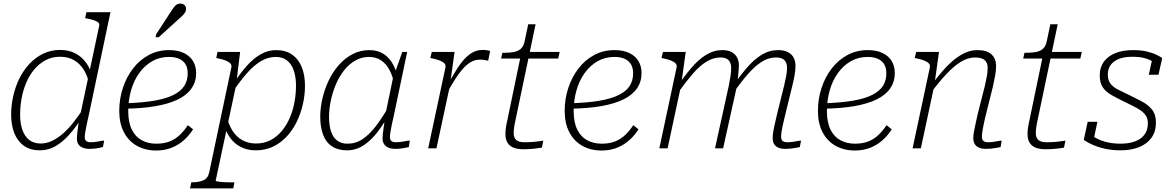

<svg xmlns="http://www.w3.org/2000/svg" viewBox="-20 -826 6523 1069"><path d="M203 11Q149 11 113.5 -14Q78 -39 60 -84Q42 -129 42 -188Q42 -239 53.5 -290.5Q65 -342 87.5 -388Q110 -434 143.5 -470Q177 -506 220 -527Q263 -548 316 -548Q362 -548 399 -529Q436 -510 461 -474.5Q486 -439 497 -388L477 -356Q468 -403 446.5 -437.5Q425 -472 392 -491Q359 -510 315 -510Q269 -510 233 -490.5Q197 -471 170 -438.5Q143 -406 125.5 -364Q108 -322 100 -277Q92 -232 92 -188Q92 -139 104.5 -103Q117 -67 142.5 -47Q168 -27 205 -27Q239 -27 269.5 -41.5Q300 -56 329 -81Q358 -106 385.5 -140.5Q413 -175 439 -214L441 -178Q405 -121 367.5 -78.5Q330 -36 289.5 -12.5Q249 11 203 11ZM479 3Q448 3 428 -10.5Q408 -24 408 -55Q408 -65 410 -82Q412 -99 414.5 -119.5Q417 -140 420 -161L423 -168L532 -681Q535 -693 528 -700Q521 -707 505 -712.5Q489 -718 464 -723L454 -725L461 -758H595L476 -193Q468 -157 462.5 -131.5Q457 -106 454.5 -89Q452 -72 452 -63Q452 -47 460.5 -40.5Q469 -34 485 -34Q508 -34 527.5 -38.5Q547 -43 560 -43L553 -7Q544 -5 531.5 -2.5Q519 0 506 1.5Q493 3 479 3Z M850 12Q789 12 742.5 -14Q696 -40 670 -89.5Q644 -139 644 -209Q644 -275 664 -336Q684 -397 720.5 -444.5Q757 -492 808 -519.5Q859 -547 921 -547Q971 -547 1004.5 -530.5Q1038 -514 1055 -485.5Q1072 -457 1072 -419Q1072 -371 1046.5 -334Q1021 -297 971 -272.5Q921 -248 846.5 -235Q772 -222 674 -221L678 -251Q773 -254 839.5 -265.5Q906 -277 947 -298Q988 -319 1006.5 -348.5Q1025 -378 1025 -418Q1025 -448 1013 -468Q1001 -488 978 -498.5Q955 -509 921 -509Q869 -509 827 -485Q785 -461 755 -419Q725 -377 709.5 -322.5Q694 -268 694 -207Q694 -145 714 -104.5Q734 -64 769.5 -45Q805 -26 850 -26Q895 -26 927 -39.5Q959 -53 982.5 -76Q1006 -99 1026 -129L1055 -106Q1035 -74 1005.5 -47Q976 -20 937 -4Q898 12 850 12ZM930 -759Q940 -774 947.5 -784.5Q955 -795 963.5 -800.5Q972 -806 984 -806Q999 -806 1007.5 -797.5Q1016 -789 1016 -777Q1016 -766 1010.5 -756.5Q1005 -747 995 -738Q985 -729 973 -718L864 -619H846L850 -636Z M1038 223 1045 189H1048Q1087 189 1112.5 178Q1138 167 1145 133L1268 -450Q1271 -464 1262.5 -473Q1254 -482 1236.5 -489Q1219 -496 1194 -501L1184 -503L1191 -537H1317L1298 -382L1300 -378L1181 179Q1180 182 1187 183.5Q1194 185 1205.5 186.5Q1217 188 1231 188.5Q1245 189 1260 189H1285L1279 223ZM1223 -149 1243 -180Q1252 -134 1273.5 -99.5Q1295 -65 1328.5 -46Q1362 -27 1405 -27Q1451 -27 1487 -46Q1523 -65 1550 -98Q1577 -131 1594.5 -172.5Q1612 -214 1620 -259.5Q1628 -305 1628 -349Q1628 -398 1615.5 -434Q1603 -470 1578 -489.5Q1553 -509 1515 -509Q1471 -509 1431 -484.5Q1391 -460 1354 -417.5Q1317 -375 1281 -322L1279 -359Q1316 -416 1353 -458Q1390 -500 1431 -523.5Q1472 -547 1517 -547Q1571 -547 1606.5 -522Q1642 -497 1660 -452.5Q1678 -408 1678 -349Q1678 -298 1666.5 -246.5Q1655 -195 1632.5 -148.5Q1610 -102 1576.5 -66Q1543 -30 1500 -9.5Q1457 11 1404 11Q1358 11 1321 -7.5Q1284 -26 1259 -62Q1234 -98 1223 -149Z M2198 -377 2178 -347Q2168 -399 2149.5 -434.5Q2131 -470 2102.5 -489.5Q2074 -509 2034 -509Q1992 -509 1956.5 -488Q1921 -467 1894 -432Q1867 -397 1849 -353.5Q1831 -310 1821.5 -264Q1812 -218 1812 -176Q1812 -128 1823 -94.5Q1834 -61 1857 -43.5Q1880 -26 1914 -26Q1961 -26 1999 -51.5Q2037 -77 2072.5 -123.5Q2108 -170 2145 -234L2152 -203Q2120 -140 2082.5 -91.5Q2045 -43 2003 -16Q1961 11 1912 11Q1862 11 1828.5 -11Q1795 -33 1779 -75.5Q1763 -118 1763 -176Q1763 -225 1775 -277Q1787 -329 1810 -377.5Q1833 -426 1866.5 -464Q1900 -502 1943 -524.5Q1986 -547 2036 -547Q2083 -547 2116 -525.5Q2149 -504 2169.5 -465.5Q2190 -427 2198 -377ZM2247 -537 2175 -193Q2167 -158 2161.5 -132Q2156 -106 2153.5 -89Q2151 -72 2151 -63Q2151 -47 2159.5 -40.5Q2168 -34 2184 -34Q2208 -34 2228 -38.5Q2248 -43 2262 -43L2256 -7Q2246 -5 2234 -2.5Q2222 0 2208.5 1.5Q2195 3 2181 3Q2161 3 2145 -3Q2129 -9 2119.5 -22Q2110 -35 2110 -55Q2110 -70 2114.5 -104Q2119 -138 2124 -173V-180L2170 -401L2175 -410L2220 -537Z M2364 0H2410L2490 -372L2487 -366L2511 -537H2384L2376 -503L2386 -501Q2411 -496 2428.5 -489Q2446 -482 2454.5 -473Q2463 -464 2460 -450ZM2709 -542Q2707 -543 2695.5 -545.5Q2684 -548 2666 -548Q2634 -548 2607 -531.5Q2580 -515 2556 -486Q2532 -457 2510 -419Q2488 -381 2463 -339L2472 -314Q2492 -350 2512.5 -382.5Q2533 -415 2554.5 -440Q2576 -465 2600 -479.5Q2624 -494 2652 -494Q2669 -494 2680.5 -491.5Q2692 -489 2698 -488Z M2893 5Q2864 5 2841.5 -3Q2819 -11 2806.5 -30Q2794 -49 2794 -80Q2794 -96 2796.5 -114Q2799 -132 2805 -158L2881 -524L2910 -537H3096L3088 -500H2770L2777 -532H2786Q2818 -532 2841.5 -536.5Q2865 -541 2880 -554.5Q2895 -568 2901 -596L2921 -691H2962L2850 -157Q2846 -140 2844 -127Q2842 -114 2841 -104Q2840 -94 2840 -85Q2840 -59 2854.5 -46.5Q2869 -34 2899 -34Q2927 -34 2950 -36Q2973 -38 2988 -40.5Q3003 -43 3005 -43L2997 -4Q2981 -1 2952.5 2Q2924 5 2893 5Z M3330 12Q3269 12 3222.5 -14Q3176 -40 3150 -89.5Q3124 -139 3124 -209Q3124 -275 3144 -336Q3164 -397 3200.5 -444.5Q3237 -492 3288 -519.5Q3339 -547 3401 -547Q3451 -547 3484.5 -530.5Q3518 -514 3535 -485.5Q3552 -457 3552 -419Q3552 -371 3526.5 -334Q3501 -297 3451 -272.5Q3401 -248 3326.5 -235Q3252 -222 3154 -221L3158 -251Q3253 -254 3319.5 -265.5Q3386 -277 3427 -298Q3468 -319 3486.5 -348.5Q3505 -378 3505 -418Q3505 -448 3493 -468Q3481 -488 3458 -498.5Q3435 -509 3401 -509Q3349 -509 3307 -485Q3265 -461 3235 -419Q3205 -377 3189.5 -322.5Q3174 -268 3174 -207Q3174 -145 3194 -104.5Q3214 -64 3249.5 -45Q3285 -26 3330 -26Q3375 -26 3407 -39.5Q3439 -53 3462.5 -76Q3486 -99 3506 -129L3535 -106Q3515 -74 3485.5 -47Q3456 -20 3417 -4Q3378 12 3330 12Z M3651 0H3697L3775 -364V-372L3798 -537H3671L3663 -503L3673 -501Q3698 -496 3715.5 -489Q3733 -482 3741.5 -473Q3750 -464 3747 -450ZM4348 -171 4391 -347Q4399 -379 4404 -407Q4409 -435 4409 -459Q4409 -485 4399 -504.5Q4389 -524 4367.5 -535.5Q4346 -547 4312 -547Q4263 -547 4220 -520.5Q4177 -494 4136.5 -446.5Q4096 -399 4054 -338L4064 -311Q4107 -371 4145.5 -415Q4184 -459 4222 -482.5Q4260 -506 4300 -506Q4333 -506 4347.5 -491Q4362 -476 4362 -450Q4362 -427 4357.5 -404Q4353 -381 4346 -350L4307 -193Q4300 -161 4294 -136Q4288 -111 4285 -91.5Q4282 -72 4282 -56Q4282 -36 4291 -22.5Q4300 -9 4316 -3Q4332 3 4352 3Q4367 3 4381.5 1.5Q4396 0 4409 -2.5Q4422 -5 4433 -7L4440 -43Q4431 -43 4419 -40.5Q4407 -38 4392.5 -36Q4378 -34 4363 -34Q4347 -34 4338 -41Q4329 -48 4329 -64Q4329 -75 4331 -90Q4333 -105 4337.5 -125Q4342 -145 4348 -171ZM3961 0H4006L4083 -347Q4084 -355 4086 -369.5Q4088 -384 4089.5 -400.5Q4091 -417 4092.5 -433.5Q4094 -450 4094 -462Q4094 -486 4084 -505.5Q4074 -525 4053.5 -536Q4033 -547 4001 -547Q3954 -547 3911 -520.5Q3868 -494 3828 -446.5Q3788 -399 3746 -338L3756 -311Q3799 -371 3837 -415Q3875 -459 3913 -482.5Q3951 -506 3991 -506Q4023 -506 4037 -490.5Q4051 -475 4051 -448Q4051 -426 4047.5 -403.5Q4044 -381 4038 -350Z M4740 12Q4679 12 4632.5 -14Q4586 -40 4560 -89.5Q4534 -139 4534 -209Q4534 -275 4554 -336Q4574 -397 4610.5 -444.5Q4647 -492 4698 -519.5Q4749 -547 4811 -547Q4861 -547 4894.5 -530.5Q4928 -514 4945 -485.5Q4962 -457 4962 -419Q4962 -371 4936.5 -334Q4911 -297 4861 -272.5Q4811 -248 4736.5 -235Q4662 -222 4564 -221L4568 -251Q4663 -254 4729.5 -265.5Q4796 -277 4837 -298Q4878 -319 4896.5 -348.5Q4915 -378 4915 -418Q4915 -448 4903 -468Q4891 -488 4868 -498.5Q4845 -509 4811 -509Q4759 -509 4717 -485Q4675 -461 4645 -419Q4615 -377 4599.5 -322.5Q4584 -268 4584 -207Q4584 -145 4604 -104.5Q4624 -64 4659.5 -45Q4695 -26 4740 -26Q4785 -26 4817 -39.5Q4849 -53 4872.5 -76Q4896 -99 4916 -129L4945 -106Q4925 -74 4895.5 -47Q4866 -20 4827 -4Q4788 12 4740 12Z M5061 0H5107L5185 -364V-372L5208 -537H5081L5073 -503L5083 -501Q5108 -496 5125.5 -489Q5143 -482 5151.5 -473Q5160 -464 5157 -450ZM5465 -171 5509 -347Q5516 -379 5521 -407Q5526 -435 5526 -459Q5526 -498 5501 -522.5Q5476 -547 5422 -547Q5375 -547 5330 -520Q5285 -493 5242 -446Q5199 -399 5156 -338L5165 -312Q5210 -372 5250.5 -415Q5291 -458 5330 -482Q5369 -506 5409 -506Q5446 -506 5462.5 -491Q5479 -476 5479 -450Q5479 -427 5475 -404Q5471 -381 5464 -350L5424 -193Q5417 -161 5411.5 -136Q5406 -111 5402.5 -91.5Q5399 -72 5399 -56Q5399 -36 5408 -22.5Q5417 -9 5433 -3Q5449 3 5470 3Q5484 3 5498.5 1.5Q5513 0 5526.5 -2.5Q5540 -5 5551 -7L5557 -43Q5548 -43 5536 -40.5Q5524 -38 5510 -36Q5496 -34 5480 -34Q5465 -34 5456 -41Q5447 -48 5447 -64Q5447 -75 5449 -90Q5451 -105 5455 -125Q5459 -145 5465 -171Z M5800 5Q5771 5 5748.5 -3Q5726 -11 5713.5 -30Q5701 -49 5701 -80Q5701 -96 5703.5 -114Q5706 -132 5712 -158L5788 -524L5817 -537H6003L5995 -500H5677L5684 -532H5693Q5725 -532 5748.5 -536.5Q5772 -541 5787 -554.5Q5802 -568 5808 -596L5828 -691H5869L5757 -157Q5753 -140 5751 -127Q5749 -114 5748 -104Q5747 -94 5747 -85Q5747 -59 5761.5 -46.5Q5776 -34 5806 -34Q5834 -34 5857 -36Q5880 -38 5895 -40.5Q5910 -43 5912 -43L5904 -4Q5888 -1 5859.5 2Q5831 5 5800 5Z M6219 11Q6174 11 6134.5 2.5Q6095 -6 6064.5 -19.5Q6034 -33 6014 -47L6036 -148H6090L6065 -29Q6055 -37 6049.5 -47Q6044 -57 6042.5 -68Q6041 -79 6042 -85Q6061 -68 6087.5 -54.5Q6114 -41 6147 -33.5Q6180 -26 6219 -26Q6263 -26 6297.5 -38Q6332 -50 6351.5 -75.5Q6371 -101 6371 -140Q6371 -165 6359.5 -182.5Q6348 -200 6328.5 -213Q6309 -226 6284 -238Q6259 -250 6231 -264Q6197 -281 6167.5 -297.5Q6138 -314 6120.5 -339Q6103 -364 6103 -407Q6103 -451 6126 -482.5Q6149 -514 6190.5 -530.5Q6232 -547 6288 -547Q6334 -547 6366.5 -539Q6399 -531 6420 -520.5Q6441 -510 6451 -503L6430 -410H6376L6396 -500Q6402 -497 6406.5 -491.5Q6411 -486 6415 -479.5Q6419 -473 6420 -466Q6409 -478 6390.5 -488Q6372 -498 6346.5 -504Q6321 -510 6288 -510Q6218 -510 6183 -483.5Q6148 -457 6148 -411Q6148 -379 6163.5 -359.5Q6179 -340 6206 -326.5Q6233 -313 6269 -296Q6303 -279 6337 -261.5Q6371 -244 6393.5 -216.5Q6416 -189 6416 -144Q6416 -94 6391.5 -59.5Q6367 -25 6322.5 -7Q6278 11 6219 11Z"/></svg>

Font: Roboto Serif 20pt Thin
Style: Italic
Weight: 250
Italic angle: -10°
Version: Version 1.007